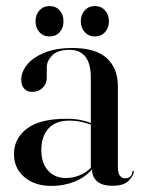

<svg xmlns="http://www.w3.org/2000/svg" viewBox="-20 -603 472 632"><path d="M26 -96Q26 -147 68.5 -179.5Q111 -212 198 -212Q224.5 -212 244 -208.2Q263.5 -204.5 279 -198V-347Q279 -439 209 -439Q170 -439 152 -420.8Q134 -402.5 134 -382V-347.5Q134 -327 120.2 -313.8Q106.5 -300.5 86 -300.5Q70 -300.5 60 -310.8Q50 -321 50 -341Q50 -366 69.2 -390Q88.5 -414 126.2 -429.5Q164 -445 219 -445Q294.5 -445 331.2 -411.8Q368 -378.5 368 -319.5V-54Q368 -33 374.8 -24.5Q381.5 -16 391.5 -16Q413 -16 416 -38Q416.5 -41 418.5 -41Q420.5 -41 420.5 -38Q420.5 -26 404.2 -8.8Q388 8.5 350 8.5Q316 8.5 299.5 -6.2Q283 -21 283 -45.5Q260 -19 224.8 -5Q189.5 9 150 9Q94 9 60 -20.2Q26 -49.5 26 -96ZM116 -109.5Q116 -66 138.2 -41.5Q160.5 -17 197 -17Q219 -17 240.8 -25.5Q262.5 -34 279 -50.5V-193Q263.5 -198.5 246 -202.2Q228.5 -206 208 -206Q163 -206 139.5 -180Q116 -154 116 -109.5ZM143 -483Q122.5 -483 109.8 -497.2Q97 -511.5 97 -533Q97 -554.5 109.8 -568.8Q122.5 -583 143 -583Q164 -583 176.5 -568.8Q189 -554.5 189 -533Q189 -511.5 176.5 -497.2Q164 -483 143 -483ZM292.5 -483Q272 -483 259 -497.2Q246 -511.5 246 -533Q246 -554.5 259 -568.8Q272 -583 292.5 -583Q313 -583 325.8 -568.8Q338.5 -554.5 338.5 -533Q338.5 -511.5 325.8 -497.2Q313 -483 292.5 -483Z"/></svg>

Font: Fraunces144ptRegular
Style: Regular
Weight: 400
Version: Version 1.000;[0bf87f6ff]